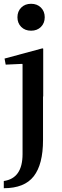

<svg xmlns="http://www.w3.org/2000/svg" viewBox="-20 -783 327 1013"><path d="M97 -446 10 -442 4 -474 204 -528 208 -526V-274H207V-44Q207 84 158 147Q109 210 0 210V172Q99 158 99 30V-444ZM72 -692Q72 -723 92 -743Q112 -763 144 -763Q176 -763 196 -743Q216 -723 216 -692Q216 -661 196 -641Q176 -621 144 -621Q112 -621 92 -641Q72 -661 72 -692Z"/></svg>

Font: Minipax
Style: Bold
Weight: 500
Designer: Raphaël Ronot, Igor Stepanchenko (Cyrillic)
Foundry: steppetype
Version: Version 1.002